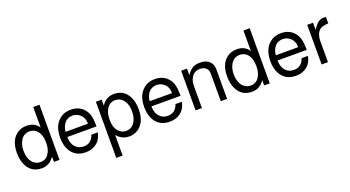

<svg xmlns="http://www.w3.org/2000/svg" viewBox="-60 -1449 4345 2386"><g transform="rotate(-20 2112.5 -255.5)"><path d="M495 -729V0H421V-69Q362 15 277 22Q272 23 266 23Q260 23 254 23Q124 23 64 -89Q26 -160 26 -263Q26 -417 115 -492Q173 -539 251 -539Q359 -539 412 -458V-729ZM265 -461Q179 -461 139 -379Q129 -360 122.5 -338Q116 -316 114 -290Q113 -282 113 -274Q113 -266 113 -258Q113 -136 183 -82Q219 -55 266 -55Q348 -55 387 -136Q412 -185 412 -256Q412 -387 340 -438Q306 -461 265 -461Z M683 -234Q685 -162 711 -122Q755 -54 837 -54Q939 -54 974 -159H1058Q1036 -39 932 5Q888 23 834 23Q698 23 635 -87Q596 -154 596 -255Q596 -414 690 -490Q749 -539 836 -539Q952 -539 1016 -457Q1026 -444 1034 -430.5Q1042 -417 1048 -401Q1069 -347 1069 -234ZM979 -302 980 -308Q980 -388 921 -433Q883 -462 835 -462Q749 -462 709 -387Q689 -351 685 -302Z M1166 218V-524H1243V-445Q1301 -539 1410 -539Q1537 -539 1597 -428Q1635 -357 1635 -253Q1635 -99 1546 -24Q1508 8 1455 19Q1436 23 1411 23Q1314 23 1250 -55V218ZM1396 -461Q1313 -461 1274 -377Q1250 -327 1250 -258Q1250 -133 1319 -81Q1353 -55 1396 -55Q1481 -55 1521 -134Q1548 -185 1548 -255Q1548 -382 1477 -435Q1442 -461 1396 -461Z M1795 -234Q1797 -162 1823 -122Q1867 -54 1949 -54Q2051 -54 2086 -159H2170Q2148 -39 2044 5Q2000 23 1946 23Q1810 23 1747 -87Q1708 -154 1708 -255Q1708 -414 1802 -490Q1861 -539 1948 -539Q2064 -539 2128 -457Q2138 -444 2146 -430.5Q2154 -417 2160 -401Q2181 -347 2181 -234ZM2091 -302 2092 -308Q2092 -388 2033 -433Q1995 -462 1947 -462Q1861 -462 1821 -387Q1801 -351 1797 -302Z M2294 -524H2371V-436Q2425 -522 2501 -535Q2511 -537 2522 -538Q2533 -539 2545 -539Q2649 -539 2691 -470Q2709 -440 2711 -396V0H2628V-363Q2628 -432 2570 -457Q2547 -466 2520 -466Q2437 -466 2399 -389Q2378 -347 2378 -289V0H2294Z M3275 -729V0H3201V-69Q3142 15 3057 22Q3052 23 3046 23Q3040 23 3034 23Q2904 23 2844 -89Q2806 -160 2806 -263Q2806 -417 2895 -492Q2953 -539 3031 -539Q3139 -539 3192 -458V-729ZM3045 -461Q2959 -461 2919 -379Q2909 -360 2902.5 -338Q2896 -316 2894 -290Q2893 -282 2893 -274Q2893 -266 2893 -258Q2893 -136 2963 -82Q2999 -55 3046 -55Q3128 -55 3167 -136Q3192 -185 3192 -256Q3192 -387 3120 -438Q3086 -461 3045 -461Z M3463 -234Q3465 -162 3491 -122Q3535 -54 3617 -54Q3719 -54 3754 -159H3838Q3816 -39 3712 5Q3668 23 3614 23Q3478 23 3415 -87Q3376 -154 3376 -255Q3376 -414 3470 -490Q3529 -539 3616 -539Q3732 -539 3796 -457Q3806 -444 3814 -430.5Q3822 -417 3828 -401Q3849 -347 3849 -234ZM3759 -302 3760 -308Q3760 -388 3701 -433Q3663 -462 3615 -462Q3529 -462 3489 -387Q3469 -351 3465 -302Z M3961 -524H4038V-429Q4065 -471 4087 -495Q4129 -539 4181 -539H4192L4213 -536V-451Q4141 -449 4110 -429L4106 -427L4104 -425Q4045 -381 4045 -272V0H3961Z"/></g></svg>

Font: Ekushey Amar Bangla
Style: Regular
Weight: 400
Designer: Al Mamun Sumon
Foundry: Al Mamun Sumon
Version: Version 1.0